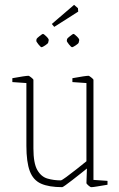

<svg xmlns="http://www.w3.org/2000/svg" viewBox="-20 -763 493 793"><path d="M237 10Q182 10 149.5 -4.5Q117 -19 103 -56.5Q89 -94 89 -161V-420L31 -424V-440Q58 -445 75 -447.5Q92 -450 98 -450Q100 -450 109 -443Q118 -436 118 -433V-150Q118 -89 134 -61Q150 -33 176 -25.5Q202 -18 231 -18Q235 -18 254 -32Q273 -46 296.5 -64.5Q320 -83 337 -97V-420L279 -424V-440Q306 -445 323 -447.5Q340 -450 346 -450Q348 -450 357 -443Q366 -436 366 -433V-20L424 -16V0Q393 5 378.5 7.5Q364 10 357 10Q353 10 345 3Q337 -4 337 -7L339 -67Q328 -58 311.5 -45Q295 -32 279 -19.5Q263 -7 251 1.5Q239 10 237 10ZM204 -652 194 -664 286 -743 302 -729 303 -715Q276 -698 256 -685Q236 -672 204 -652ZM257 -602Q258 -605 269.5 -614Q281 -623 283 -623Q287 -623 298 -612Q309 -601 307 -596L305 -587Q304 -583 292.5 -575.5Q281 -568 278 -568Q274 -568 264.5 -580Q255 -592 256 -595ZM131 -602Q132 -605 143.5 -614Q155 -623 157 -623Q161 -623 172 -612Q183 -601 181 -596L179 -587Q178 -583 166.5 -575.5Q155 -568 152 -568Q148 -568 138.5 -580Q129 -592 130 -595Z"/></svg>

Font: Grenze Gotisch Thin
Style: Regular
Weight: 100
Designer: Renata Polastri
Foundry: Omnibus-Type
Version: Version 1.001